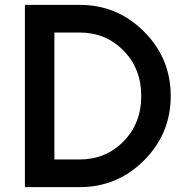

<svg xmlns="http://www.w3.org/2000/svg" viewBox="-20 -770 776 790"><path d="M82.5 0V-750H307.5Q462.5 -750 572.5 -640Q682.5 -530 682.5 -375Q682.5 -220 572.5 -110Q462.5 0 307.5 0ZM203.8 -113.8H307.5Q415 -113.8 488.1 -188.1Q561.2 -262.5 561.2 -375Q561.2 -487.5 488.1 -561.9Q415 -636.2 307.5 -636.2H203.8Z"/></svg>

Font: Now Medium
Style: Regular
Weight: 500
Designer: Alfredo Marco Pradil
Foundry: Alfredo Marco Pradil
Version: Version 1.002;PS 001.002;hotconv 1.0.88;makeotf.lib2.5.64775